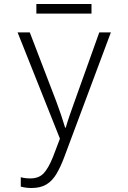

<svg xmlns="http://www.w3.org/2000/svg" viewBox="-20 -694 640 961"><path d="M138 247Q109 247 84 240V193Q94 196 106.5 197.5Q119 199 132 199Q174 199 198 174Q222 149 245 92L280 0L68 -532H129L261 -188Q275 -151 285.5 -119.5Q296 -88 306 -55H309Q319 -89 330 -120.5Q341 -152 355 -191L477 -532H535L301 94Q283 142 262.5 176.5Q242 211 212.5 229Q183 247 138 247ZM162 -626V-674H438V-626Z"/></svg>

Font: Noto Sans Mono Light
Style: Regular
Weight: 300
Designer: Monotype Design Team
Foundry: Monotype Imaging Inc.
Version: Version 2.014; ttfautohint (v1.8.4.7-5d5b)